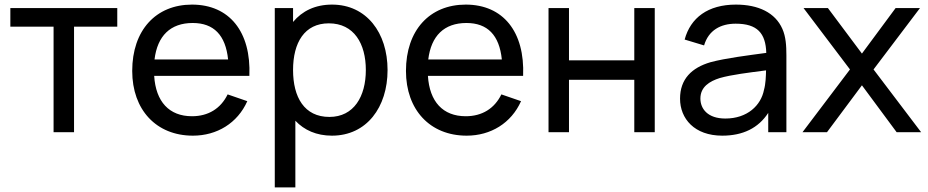

<svg xmlns="http://www.w3.org/2000/svg" viewBox="-20 -575 4036 835"><path d="M302 0V-459H490V-540H25V-459H213V0Z M1064.5 -245C1072.5 -437 977.5 -555 815 -555C658 -555 555 -443.5 555 -266.5C555 -97.5 659.5 15 819 15C923.5 15 1013 -39.5 1055.5 -135L970 -164.5C940 -103 886 -69.5 815 -69.5C715.5 -69.5 657.5 -133 650.5 -245ZM818 -475C909.5 -475 961 -422.5 972 -316.5H652C664.5 -419 721 -475 818 -475Z M1424 -555C1350.5 -555 1294 -527 1254.5 -479.5V-540H1175V240H1264.5V-50C1303 -9 1356.5 15 1423.5 15C1574.5 15 1665.5 -108.5 1665.5 -270.5C1665.5 -432.5 1574 -555 1424 -555ZM1412.5 -66.5C1303.5 -66.5 1254.5 -152 1254.5 -270.5C1254.5 -390 1304.5 -473.5 1410 -473.5C1520 -473.5 1571 -384.5 1571 -270.5C1571 -155.5 1519 -66.5 1412.5 -66.5Z M2255 -245C2263 -437 2168 -555 2005.5 -555C1848.5 -555 1745.5 -443.5 1745.5 -266.5C1745.5 -97.5 1850 15 2009.5 15C2114 15 2203.5 -39.5 2246 -135L2160.5 -164.5C2130.5 -103 2076.5 -69.5 2005.5 -69.5C1906 -69.5 1848 -133 1841 -245ZM2008.5 -475C2100 -475 2151.5 -422.5 2162.5 -316.5H1842.5C1855 -419 1911.5 -475 2008.5 -475Z M2454.5 0V-228H2738.5V0H2827.5V-540H2738.5V-312.5H2454.5V-540H2365.5V0Z M3382.5 -449.5C3351.5 -520 3278 -555 3180.5 -555C3058.5 -555 2983 -497.5 2957.5 -403L3042 -377.5C3061.5 -443.5 3114 -472 3179.5 -472C3273 -472 3310 -431 3312.5 -345C3232.5 -334 3137.5 -322.5 3070 -304.5C2988 -280.5 2937.5 -231 2937.5 -146C2937.5 -59 3000 15 3121 15C3211 15 3278 -18 3321 -84V0H3400V-334C3400 -376.5 3397.5 -416 3382.5 -449.5ZM3134.5 -59.5C3057.5 -59.5 3026 -102 3026 -146.5C3026 -197 3065.5 -221.5 3110 -235.5C3162.5 -250.5 3235.5 -259 3311.5 -269C3311 -244.5 3310 -210 3302.5 -184C3289.5 -117 3230.5 -59.5 3134.5 -59.5Z M3576.5 0 3728.5 -204 3879.5 0H3986L3779 -273L3981 -540H3875L3728.5 -342L3580.5 -540H3474.5L3676.5 -273L3470 0Z"/></svg>

Font: Hauora Medium
Style: Regular
Weight: 500
Designer: Wayne Shih
Foundry: WCYS
Version: Version 1.001;hotconv 1.0.109;makeotfexe 2.5.65596